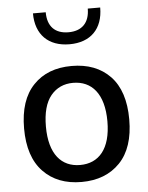

<svg xmlns="http://www.w3.org/2000/svg" viewBox="-54 -815 668 864"><g transform="rotate(-5 279.5 -382.5)"><path d="M279.8 -518.6C207 -518.6 149.4 -496.6 106.9 -452.1C64 -407.7 42.5 -342.3 42.5 -256.8C42.5 -171.4 64 -106 106.9 -61.5C149.4 -17.1 207 5.4 279.8 5.4C352.5 5.4 410.2 -17.1 453.1 -61.5C496.1 -106 517.6 -171.4 517.6 -256.8C517.6 -342.3 496.1 -407.7 453.6 -452.1C410.6 -496.6 352.5 -518.6 279.8 -518.6ZM279.8 -442.4C363.8 -442.4 418.9 -381.3 418.9 -256.8C418.9 -131.8 364.3 -71.3 279.8 -71.3C195.8 -71.3 141.1 -131.8 141.1 -256.8C141.1 -318.8 153.8 -365.7 179.2 -396.5C204.6 -427.2 238.3 -442.4 279.8 -442.4ZM375 -769.5C375 -705.1 339.8 -670.9 279.8 -670.9C219.2 -670.9 185.1 -705.1 185.1 -769.5H127.4C127.4 -673.3 184.6 -616.7 279.8 -616.7C375 -616.7 431.2 -673.3 431.2 -769.5Z"/></g></svg>

Font: Estedad Medium
Style: Regular
Weight: 500
Designer: Amin Abedi
Version: Version 7.3